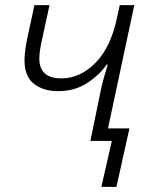

<svg xmlns="http://www.w3.org/2000/svg" viewBox="-20 -552 587 752"><path d="M377 180 418 0H334L372 -185Q378 -216 386.5 -246.5Q395 -277 402 -299H398Q365 -254 317.5 -224.5Q270 -195 208 -195Q149 -195 112.5 -224Q76 -253 76 -316Q76 -336 79.5 -360Q83 -384 87 -403L115 -532H174L145 -399Q139 -373 136.5 -354Q134 -335 134 -322Q134 -285 155 -265Q176 -245 221 -245Q294 -245 354.5 -306.5Q415 -368 439 -486L449 -532H506L403 -49H487L436 180Z"/></svg>

Font: Noto Sans Light
Style: Italic
Weight: 300
Italic angle: -12°
Designer: Monotype Design Team
Foundry: Monotype Imaging Inc.
Version: Version 2.013; ttfautohint (v1.8.4.7-5d5b)